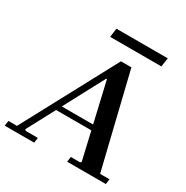

<svg xmlns="http://www.w3.org/2000/svg" viewBox="-214 -976 1094 1130"><g transform="rotate(30 333.5 -411.5)"><path d="M171 0H-29L-24 -35H34L374 -670H445L599 -35H663L658 0H395L400 -35H463L470 -42L355 -538H350L86 -42L94 -35H176ZM172 -266H498L493 -231H167ZM255 -823H604L595 -763H247Z"/></g></svg>

Font: Brygada 1918 SemiBold
Style: Italic
Weight: 600
Italic angle: -8°
Designer: Mateusz Machalski | Borys Kosmynka | Przemek Hoffer
Foundry: NIEPODLEGLA 2018
Version: Version 3.006